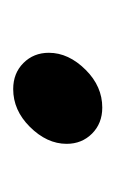

<svg xmlns="http://www.w3.org/2000/svg" viewBox="38 -203 175 291"><g transform="rotate(90 125.5 -57.5)"><path d="M115 10Q91 10 75.5 -5.5Q60 -21 60 -44Q60 -74 86 -100Q111 -125 143 -125Q167 -125 182.5 -109.5Q198 -94 198 -71Q198 -41 172 -15Q147 10 115 10Z"/></g></svg>

Font: GFS Neohellenic Rg
Style: Bold Italic
Weight: 700
Italic angle: -12°
Designer: Designed by Takis Katsoulidis and George D. Matthiopoulos.
Foundry: Designed by Takis Katsoulidis and George D. Matthiopoulos.
Version: Version 1.0